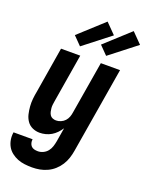

<svg xmlns="http://www.w3.org/2000/svg" viewBox="-191 -862 905 1174"><g transform="rotate(20 261.0 -275.0)"><path d="M169 223Q144 223 120 220Q96 217 74.5 208.5Q53 200 34.5 185.5Q16 171 5 151.5Q-6 132 -10 108.5Q-14 85 -10 60H114Q112 72 115 84Q118 96 125.5 104Q133 112 144.5 115Q156 118 169 118Q186 118 203 110Q220 102 231.5 87.5Q243 73 248.5 55.5Q254 38 257 21L272 -69Q261 -52 246.5 -37Q232 -22 215 -12Q198 -2 178.5 3Q159 8 140 8Q115 8 93 -2Q71 -12 57.5 -31.5Q44 -51 38.5 -74.5Q33 -98 31 -123Q29 -148 31.5 -173Q34 -198 39 -223L88 -520H213L161 -206Q159 -194 157.5 -182Q156 -170 157 -158.5Q158 -147 160.5 -136Q163 -125 169 -115.5Q175 -106 186 -101.5Q197 -97 209 -97Q224 -97 239.5 -103.5Q255 -110 266 -122Q277 -134 282.5 -149Q288 -164 290 -179L347 -520H472L379 38Q375 63 367 87.5Q359 112 345 134Q331 156 311 174Q291 192 267 203Q243 214 218.5 218.5Q194 223 169 223ZM362 -573 309 -627 469 -773 534 -707ZM192 -573 139 -627 299 -773 364 -707Z"/></g></svg>

Font: Iosevka Curly Extrabold
Style: Italic
Weight: 800
Italic angle: -9°
Monospace: yes
Designer: Belleve Invis
Foundry: Belleve Invis
Version: Version 22.1.2; ttfautohint (v1.8.4)